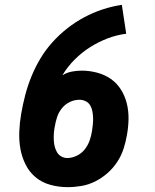

<svg xmlns="http://www.w3.org/2000/svg" viewBox="-20 -763 640 791"><path d="M258 8Q222 8 187.5 -1.5Q153 -11 127 -32.5Q101 -54 85.5 -85Q70 -116 64 -150Q58 -184 59.5 -221Q61 -258 67 -293Q74 -333 84 -371.5Q94 -410 109.5 -448Q125 -486 146.5 -522Q168 -558 196 -589Q224 -620 257 -646Q290 -672 326.5 -691.5Q363 -711 402 -724Q441 -737 482 -743L500 -624Q460 -619 422.5 -604.5Q385 -590 351 -568.5Q317 -547 287.5 -517.5Q258 -488 237 -453Q255 -464 275.5 -468Q296 -472 317 -472Q349 -472 380.5 -463.5Q412 -455 437 -437.5Q462 -420 478.5 -393.5Q495 -367 502.5 -336.5Q510 -306 509.5 -273Q509 -240 503 -207Q498 -178 489 -150Q480 -122 463 -96Q446 -70 422.5 -49.5Q399 -29 372 -15.5Q345 -2 316 3Q287 8 258 8ZM257 -112Q277 -112 296.5 -121.5Q316 -131 329 -147.5Q342 -164 349 -183.5Q356 -203 359 -223Q361 -237 362.5 -250.5Q364 -264 363.5 -278Q363 -292 360.5 -305Q358 -318 351.5 -329Q345 -340 333 -346Q321 -352 307 -352Q287 -352 268 -343Q249 -334 235.5 -317.5Q222 -301 215.5 -281.5Q209 -262 206 -243Q203 -229 202 -215Q201 -201 201.5 -187.5Q202 -174 205 -161Q208 -148 214.5 -136.5Q221 -125 232.5 -118.5Q244 -112 257 -112Z"/></svg>

Font: Iosevka Curly Slab HvEx
Style: Italic
Weight: 900
Width: 7
Italic angle: -9°
Monospace: yes
Designer: Belleve Invis
Foundry: Belleve Invis
Version: Version 11.1.0; ttfautohint (v1.8.3)